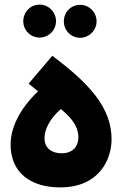

<svg xmlns="http://www.w3.org/2000/svg" viewBox="-20 -809 545 833"><path d="M152 -646C191 -646 223 -678 223 -717C223 -757 191 -789 152 -789C112 -789 81 -757 81 -717C81 -678 112 -646 152 -646ZM328 -645C366 -645 399 -677 399 -716C399 -757 366 -788 328 -788C288 -788 257 -757 257 -716C257 -677 288 -645 328 -645ZM241 4C411 4 464 -118 464 -205C464 -342 368 -446 207 -567L104 -446L145 -413C61 -332 26 -251 26 -182C26 -58 115 4 241 4ZM247 -144C205 -144 173 -166 173 -209C173 -245 193 -291 244 -336C308 -284 320 -246 320 -212C320 -177 299 -144 247 -144Z"/></svg>

Font: Noto Sans Arabic ExtBd
Style: Regular
Weight: 800
Designer: Monotype Design Team, Nadine Chahine, Nizar Qandah and Khaled Hosny
Foundry: Monotype Imaging Inc.
Version: Version 2.012